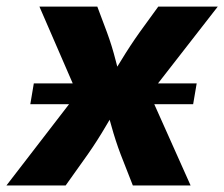

<svg xmlns="http://www.w3.org/2000/svg" viewBox="-49 -566 685 586"><path d="M43.5 -248 54.2 -311.5H551.3L540.5 -248ZM-29.3 0 237.8 -346.7 215.3 -213.9 71.3 -545.9H248L277.3 -467.8Q293 -425.3 304 -381.6Q314.9 -337.9 327.1 -296.9H267.6Q293.9 -337.4 320.6 -381.3Q347.2 -425.3 377.4 -467.8L434.1 -545.9H615.7L356.9 -213.4L378.4 -345.2L532.7 0H356.4L319.3 -94.7Q303.2 -137.2 291 -181.6Q278.8 -226.1 266.1 -266.6H325.7Q300.3 -226.1 274.4 -181.6Q248.5 -137.2 218.8 -94.7L151.4 0Z"/></svg>

Font: Inter ExtraBold
Style: Italic
Weight: 800
Italic angle: -9.3988°
Designer: Rasmus Andersson
Foundry: rsms
Version: Version 4.001;git-66647c0bb